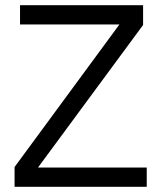

<svg xmlns="http://www.w3.org/2000/svg" viewBox="-20 -718 620 738"><path d="M544 0V-74H126L530 -622V-698H57V-624H439L36 -76V0Z"/></svg>

Font: Braiins Sans
Style: Regular
Weight: 400
Designer: Mike Abbink, Paul van der Laan, Pieter van Rosmalen, Jiri Chlebus, Lubos Buracinsky
Foundry: Bold Monday, Sudetype
Version: Version 1.000;hotconv 1.0.109;makeotfexe 2.5.65596